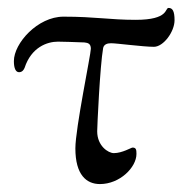

<svg xmlns="http://www.w3.org/2000/svg" viewBox="-20 -450 460 484"><path d="M405 -430C395 -430 407 -400 322 -400C256 -400 221 -408 140 -408C75 -408 15 -341 15 -296C15 -277 20 -268 28 -268C36 -268 40 -274 42 -279C59 -331 99 -345 126 -345C126 -345 178 -344 193 -343C203 -342 209 -339 209 -327C209 -313 170 -126 170 -76C170 -9 198 14 232 14C282 14 324 -28 324 -62C324 -73 323 -78 314 -78C311 -78 288 -64 267 -64C253 -64 225 -82 225 -119C225 -130 232 -284 240 -329C242 -338 250 -341 260 -341C274 -341 341 -332 368 -332C392 -332 420 -370 420 -399C420 -422 415 -430 405 -430Z"/></svg>

Font: EB Garamond SC 08
Style: Regular
Weight: 400
Version: Version 0.016